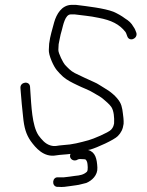

<svg xmlns="http://www.w3.org/2000/svg" viewBox="-20 -622 603 786"><path d="M292.2 34C296.5 31.9 301.4 29 307.5 29C311.5 29 317.8 29.3 326.4 30C334 30 337.1 42.5 337.6 46C338.3 50.7 341.7 74.1 335.8 81C323.2 92.9 307.6 96.3 286.9 98C271.5 100.3 256.5 102.4 240.5 104H218.5C193.6 100.9 190 140 213.5 143H220.5C234 144.7 253 142.1 265.7 140C281.1 137.4 300.8 136 313.1 132C321.2 130 321.2 130 333.3 127C356.1 117.5 380.5 95.5 378.6 64C376.9 28.2 370.5 0 340.4 -8L350.5 -10C377.3 -17.7 446.9 -49 462.4 -65C475.7 -78.7 483.1 -92.7 486 -115C486.4 -122.3 486.2 -130.3 485.3 -139C482.1 -163.5 481.4 -185.6 470.7 -204C457.4 -226.8 430.7 -248.7 406.7 -262L387.4 -274C380.3 -278.7 372.8 -282.7 365 -286C339.6 -297.8 311.1 -310.1 285.9 -323C269.7 -331.3 257.8 -344.2 245.7 -357C239.3 -363.8 218.2 -404.2 218.9 -418C219.5 -429 219.5 -429 220.1 -441C222.1 -454.7 226.1 -468.1 228.2 -481L233.2 -499C238.4 -518.1 246.5 -563 269.5 -563H286.5C323.2 -557.7 344 -557.5 383.8 -549C435.3 -539.2 468.7 -523.1 493.7 -491C497.7 -484.6 498.2 -479.9 500.8 -474C508.9 -449 544.1 -463.2 538.5 -487C534.8 -496.8 532.9 -503.6 525.9 -513C518 -527.4 507.2 -537.2 492.6 -546C478.1 -557 462 -566.1 444.1 -574C406.2 -588.5 337.7 -596.2 291.5 -602H270.5C232.4 -599.8 211.5 -564.7 201.8 -531C193.9 -499.6 185.5 -477.3 181.2 -443C180.5 -430 180.5 -430 179.9 -418C179.3 -407.3 183.2 -392 191.5 -372C205.8 -338.7 216.8 -328.5 238.1 -308C253.9 -294 275.3 -283.6 295.4 -274C317.7 -262.5 344.6 -253.9 364.6 -241C377.6 -232.5 392.3 -226.1 403.3 -216C412.5 -208.5 429.4 -193.9 436.1 -183.5C445.9 -168.3 448.4 -141.3 447.1 -117C444.8 -105.2 442.2 -99.2 434.8 -91C424.3 -79.4 359.9 -52.3 342.5 -48C306.4 -38.3 278.4 -30.2 238.5 -28C214.4 -26.8 206.1 -20.5 185.4 -27C164.3 -33.6 150 -51.4 137.6 -68C110.8 -108.5 108.5 -189.1 104.1 -250L103 -267C101.1 -292.4 61.9 -287 63.7 -262L64.9 -246C66.9 -214.7 71 -178.6 74.5 -144C78.7 -100.1 86.4 -72.7 105.4 -45C126 -16.5 159.2 23.5 210.3 14C225.1 11.3 253.1 10.4 268.6 8C261.1 23.6 275.4 38.7 292.2 34Z"/></svg>

Font: Just Breathe
Style: Obl1
Weight: 400
Foundry: Cannot Into Space Fonts
Version: Version 0.72